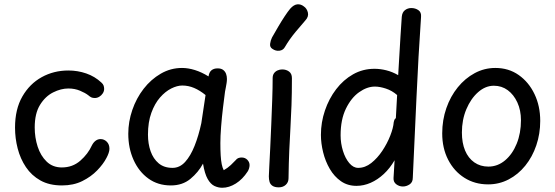

<svg xmlns="http://www.w3.org/2000/svg" viewBox="-20 -870 2624 907"><path d="M459 -480Q467 -473 469.5 -465.5Q472 -458 472 -450Q472 -439 465.5 -429Q459 -419 449 -413Q439 -407 428 -407Q418 -407 411.5 -410Q405 -413 397 -420Q383 -431 358 -441.5Q333 -452 303 -452Q268 -452 231 -433.5Q194 -415 169 -374.5Q144 -334 144 -268Q144 -220 158 -177Q172 -134 200.5 -106.5Q229 -79 272 -79Q323 -79 359.5 -111Q396 -143 414 -183Q421 -197 431.5 -205Q442 -213 455 -213Q472 -213 484.5 -200.5Q497 -188 497 -167Q497 -158 493 -146.5Q489 -135 483 -124Q468 -95 439 -65Q410 -35 368.5 -14.5Q327 6 273 6Q213 6 171 -17.5Q129 -41 102.5 -80.5Q76 -120 63.5 -168.5Q51 -217 51 -267Q51 -354 85.5 -414Q120 -474 177 -505.5Q234 -537 303 -537Q347 -537 387.5 -523Q428 -509 459 -480Z M1030 17Q1011 17 993 8.5Q975 0 961 -24.5Q947 -49 939 -97Q917 -56 879.5 -25Q842 6 787 6Q726 6 681 -26.5Q636 -59 611 -114.5Q586 -170 586 -238Q586 -295 605 -350.5Q624 -406 658.5 -450.5Q693 -495 739.5 -522Q786 -549 840 -549Q869 -549 901 -539Q933 -529 965 -509Q968 -529 979 -538Q990 -547 1008 -547Q1025 -547 1034.5 -539.5Q1044 -532 1048 -521Q1052 -510 1052 -497Q1052 -488 1050.5 -478Q1049 -468 1047 -458Q1045 -448 1043 -437Q1039 -407 1033.5 -362Q1028 -317 1024.5 -271.5Q1021 -226 1021 -194Q1021 -161 1022.5 -136Q1024 -111 1027.5 -94Q1031 -77 1037 -66Q1055 -76 1070.5 -90.5Q1086 -105 1093 -113Q1099 -121 1106.5 -123.5Q1114 -126 1121 -126Q1138 -126 1148.5 -115Q1159 -104 1159 -90Q1159 -83 1156.5 -74.5Q1154 -66 1150 -60Q1126 -23 1094 -3Q1062 17 1030 17ZM795 -77Q829 -77 854.5 -105Q880 -133 899 -180.5Q918 -228 931 -288L951 -421Q924 -443 897 -454.5Q870 -466 841 -466Q817 -466 789 -452Q761 -438 736 -409.5Q711 -381 695 -337Q679 -293 679 -234Q679 -191 691.5 -155.5Q704 -120 729.5 -98.5Q755 -77 795 -77Z M1268 -501Q1268 -515 1274.5 -524Q1281 -533 1291.5 -537.5Q1302 -542 1313 -542Q1332 -542 1345.5 -532Q1359 -522 1359 -501Q1359 -429 1357 -373Q1355 -317 1352 -266Q1349 -215 1346.5 -158.5Q1344 -102 1343 -28Q1343 -9 1330 3Q1317 15 1297 15Q1278 15 1267.5 8Q1257 1 1253.5 -10.5Q1250 -22 1250 -37Q1250 -46 1252 -82Q1254 -118 1256.5 -170.5Q1259 -223 1261.5 -283Q1264 -343 1266 -400Q1268 -457 1268 -501Z M1326 -648Q1318 -633 1300.5 -630.5Q1283 -628 1267 -639Q1254 -647 1256 -663Q1258 -679 1265 -693Q1278 -716 1293.5 -742.5Q1309 -769 1324.5 -792.5Q1340 -816 1351 -829Q1368 -848 1384.5 -849.5Q1401 -851 1415 -840Q1430 -830 1434.5 -810.5Q1439 -791 1422 -773Q1405 -754 1376 -719Q1347 -684 1326 -648Z M1878 -791Q1880 -812 1893 -822Q1906 -832 1923 -832Q1942 -832 1956.5 -822Q1971 -812 1969 -790Q1956 -601 1947.5 -410.5Q1939 -220 1930 -30Q1930 -9 1915 1Q1900 11 1883 11Q1866 11 1852 0.5Q1838 -10 1839 -29Q1840 -42 1840.5 -53.5Q1841 -65 1842 -79Q1843 -93 1844 -113Q1822 -75 1793 -48Q1764 -21 1731 -6.5Q1698 8 1664 8Q1622 8 1590.5 -14Q1559 -36 1538 -72Q1517 -108 1506.5 -150.5Q1496 -193 1496 -233Q1496 -292 1515 -348Q1534 -404 1568 -448.5Q1602 -493 1648 -519Q1694 -545 1749 -545Q1776 -545 1804.5 -538Q1833 -531 1861 -515Q1864 -561 1866.5 -607.5Q1869 -654 1872 -700.5Q1875 -747 1878 -791ZM1589 -231Q1589 -193 1600 -157.5Q1611 -122 1630 -99.5Q1649 -77 1672 -77Q1705 -77 1734 -100Q1763 -123 1786 -157.5Q1809 -192 1823.5 -229Q1838 -266 1840 -293Q1841 -299 1843 -303.5Q1845 -308 1850 -312L1856 -421Q1832 -442 1803 -451.5Q1774 -461 1751 -461Q1714 -461 1676.5 -434.5Q1639 -408 1614 -356.5Q1589 -305 1589 -231Z M2532 -299Q2532 -238 2513.5 -183.5Q2495 -129 2461.5 -87.5Q2428 -46 2383 -22.5Q2338 1 2286 1Q2223 1 2174 -30Q2125 -61 2097 -115.5Q2069 -170 2069 -240Q2069 -303 2088.5 -359Q2108 -415 2142.5 -457.5Q2177 -500 2222.5 -524.5Q2268 -549 2320 -549Q2383 -549 2430.5 -515.5Q2478 -482 2505 -425.5Q2532 -369 2532 -299ZM2162 -244Q2162 -195 2177 -159Q2192 -123 2220.5 -103Q2249 -83 2287 -83Q2331 -83 2366 -112.5Q2401 -142 2421 -191.5Q2441 -241 2441 -302Q2441 -349 2424 -386Q2407 -423 2378.5 -444Q2350 -465 2313 -465Q2273 -465 2238.5 -434.5Q2204 -404 2183 -354Q2162 -304 2162 -244Z"/></svg>

Font: Playpen Sans
Style: Regular
Weight: 400
Designer: Laura Meseguer, Veronika Burian, José Scaglione, Kostas Bartsokas, Vera Evstafieva, Tom Grace, Yorlmar Campos
Foundry: TypeTogether
Version: Version 2.000